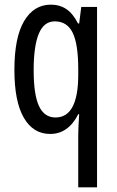

<svg xmlns="http://www.w3.org/2000/svg" viewBox="-20 -567 502 827"><path d="M317 18Q317 1 318 -22Q319 -45 321 -75H317Q274 10 196 10Q123 10 82.5 -60Q42 -130 42 -266Q42 -406 84 -476.5Q126 -547 199 -547Q237 -547 265.5 -528Q294 -509 316 -466H321L330 -537H398V240H317ZM219 -61Q317 -61 317 -245V-270Q317 -377 293 -426Q269 -475 216 -475Q169 -475 147 -421.5Q125 -368 125 -265Q125 -159 148 -110Q171 -61 219 -61Z"/></svg>

Font: Noto Sans Georgian ExtraCondensed
Style: Regular
Weight: 400
Width: 2
Designer: Monotype Design Team, Akaki Razmadze
Foundry: Google LLC
Version: Version 2.005; ttfautohint (v1.8.4.7-5d5b)